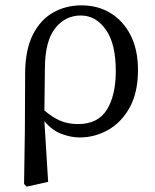

<svg xmlns="http://www.w3.org/2000/svg" viewBox="-20 -501 578 718"><path d="M148 -250 146 -88Q176 -62 205.5 -49.5Q235 -37 272 -37Q346 -37 379.5 -90.5Q413 -144 413 -236Q413 -338 375.5 -390.5Q338 -443 282 -443Q224 -443 186.5 -395.5Q149 -348 148 -250ZM70 187 73 -11 74 -230Q75 -316 103 -371.5Q131 -427 178.5 -454Q226 -481 285 -481Q346 -481 393.5 -452Q441 -423 468.5 -369Q496 -315 496 -239Q496 -156 465.5 -100Q435 -44 385 -15.5Q335 13 278 13Q245 13 209.5 -0.5Q174 -14 146 -48L160 179L80 197Z"/></svg>

Font: Source Serif 4 Subhead
Style: Regular
Weight: 400
Designer: Frank Grießhammer
Foundry: Adobe Systems Incorporated
Version: Version 4.004;hotconv 1.0.117;makeotfexe 2.5.65602